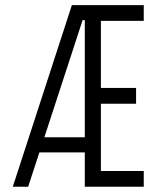

<svg xmlns="http://www.w3.org/2000/svg" viewBox="-20 -713 626 733"><path d="M28.8 0H87.4L130.4 -131.3H303.7V0H528.8V-60.1H365.2V-316.9H499.5V-377.4H365.2V-633.3H528.8V-693.4H254.4ZM149.4 -189 295.4 -636.2H303.7V-189Z"/></svg>

Font: Cascadia Code Light
Style: Regular
Weight: 300
Monospace: yes
Designer: Aaron Bell
Foundry: Saja Typeworks
Version: Version 2404.023